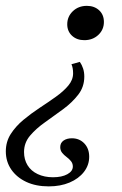

<svg xmlns="http://www.w3.org/2000/svg" viewBox="-58 -446 421 663"><path d="M110.5 197.6Q66.1 197.6 33.1 182.3Q0 166.9 -19 139.5Q-37.9 112.1 -37.9 76.6Q-37.9 43.5 -21 16.9Q-4 -9.7 22.6 -31.9Q49.2 -54 78.6 -73.4Q108.1 -92.7 134.7 -111.7Q161.3 -130.6 177.8 -150.4Q194.4 -170.2 194.4 -192.7Q194.4 -212.1 188.7 -224.2L217.7 -232.3Q225 -221.8 229 -209.3Q233.1 -196.8 233.1 -181.5Q233.1 -146 212.1 -119Q191.1 -91.9 160.1 -69Q129 -46 98 -24.2Q66.9 -2.4 46 22.2Q25 46.8 25 79Q25 104.8 37.1 124.6Q49.2 144.4 72.2 155.2Q95.2 166.1 125 166.1Q155.6 166.1 174.6 155.6Q193.5 145.2 193.5 129Q193.5 118.5 187.1 110.5Q180.6 102.4 171.8 96Q162.9 89.5 156.5 81.5Q150 73.4 150 62.1Q150 47.6 161.3 39.5Q172.6 31.5 190.3 31.5Q216.1 31.5 233.1 49.2Q250 66.9 250 95.2Q250 124.2 231.9 147.6Q213.7 171 182.3 184.3Q150.8 197.6 110.5 197.6ZM233.1 -307.3Q207.3 -307.3 190.7 -322.6Q174.2 -337.9 174.2 -362.1Q174.2 -388.7 193.5 -407.3Q212.9 -425.8 241.9 -425.8Q267.7 -425.8 284.3 -410.5Q300.8 -395.2 300.8 -370.2Q300.8 -343.5 281.5 -325.4Q262.1 -307.3 233.1 -307.3Z"/></svg>

Font: Playfair 5pt SemiExpanded Light 12pt
Style: Italic
Weight: 300
Italic angle: -15.6°
Version: Version 2.000;gftools[0.9.28]